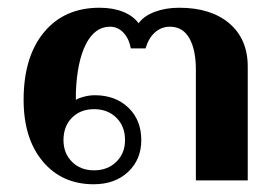

<svg xmlns="http://www.w3.org/2000/svg" viewBox="-20 -466 714 496"><path d="M41 -208Q41 -319 93.5 -382.5Q146 -446 237 -446Q272 -446 298 -435.5Q324 -425 338 -406Q352 -425 380 -435.5Q408 -446 443 -446Q525 -446 572.5 -405.5Q620 -365 620 -294V0H486V-286Q486 -338 469 -367.5Q452 -397 419 -397Q397 -397 380.5 -382.5Q364 -368 356 -341H318Q313 -367 298.5 -382Q284 -397 264 -397Q225 -397 202 -352Q179 -307 176 -227V-208Q184 -213 198 -216.5Q212 -220 225 -220Q278 -220 311.5 -188Q345 -156 345 -104Q345 -54 311 -22Q277 10 222 10Q140 10 90.5 -49Q41 -108 41 -208ZM303 -104Q303 -140 280.5 -162Q258 -184 223 -184Q188 -184 166 -162Q144 -140 144 -104Q144 -70 166 -48Q188 -26 223 -26Q258 -26 280.5 -48Q303 -70 303 -104Z"/></svg>

Font: Fahkwang SemiBold
Style: Regular
Weight: 600
Designer: Suppakit Chalermlarp | Katatrad Co.,Ltd.
Foundry: Cadson Demak Co.,Ltd.
Version: Version 1.000; ttfautohint (v1.6)